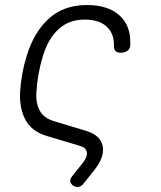

<svg xmlns="http://www.w3.org/2000/svg" viewBox="-20 -580 640 765"><path d="M315 149Q305 162 294 164.5Q283 167 272 160Q261 152 260 142Q259 132 269 120L310 69Q329 45 326 26.5Q323 8 298 1L167 -38Q107 -56 82 -101.5Q57 -147 60 -212Q62 -248 68.5 -284.5Q75 -321 86 -356Q114 -450 173.5 -505Q233 -560 327 -560Q409 -560 455 -519.5Q501 -479 499 -407Q501 -390 490.5 -380Q480 -370 460 -370Q447 -370 440.5 -376.5Q434 -383 434 -397Q435 -447 404.5 -474.5Q374 -502 317 -502Q255 -502 213.5 -464Q172 -426 151 -357Q140 -321 133.5 -284.5Q127 -248 125 -212Q122 -169 138.5 -139Q155 -109 196 -97L325 -58Q382 -40 389.5 3.5Q397 47 354 100Z"/></svg>

Font: Maple Mono NL ExtraLight
Style: Italic
Weight: 275
Italic angle: -10°
Monospace: yes
Designer: subframe7536
Version: Version 7.000